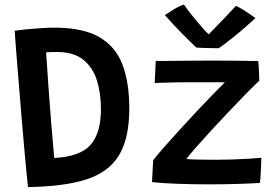

<svg xmlns="http://www.w3.org/2000/svg" viewBox="-20 -780 1176 816"><path d="M99 15Q96 -9.5 91.8 -55Q87.5 -100.5 82.2 -158.8Q77 -217 71.8 -280.5Q66.5 -344 61.5 -405.5Q56.5 -467 52.2 -518.8Q48 -570.5 45.5 -605.2Q43 -640 42.5 -649.5Q58.5 -652 87.8 -655Q117 -658 150.2 -660.2Q183.5 -662.5 211 -662.5Q331.5 -662.5 401 -622.8Q470.5 -583 500 -506.5Q529.5 -430 529.5 -319.5Q529.5 -191 485 -119Q440.5 -47 345.5 -17Q250.5 13 99 15ZM210.5 -108.5Q322 -114.5 365.5 -165.2Q409 -216 409 -315Q409 -384 391.5 -439.2Q374 -494.5 333.2 -526.8Q292.5 -559 222 -559Q197 -559 176 -557.5Q180.5 -488.5 186 -410.5Q191.5 -332.5 197.8 -254.8Q204 -177 210.5 -108.5ZM1084.5 -2.5Q1043.5 0 985.5 1.8Q927.5 3.5 866 3.5Q799.5 3.5 735.8 1.2Q672 -1 626 -6L631 -99Q644.5 -117 674.2 -151Q704 -185 741.5 -226Q779 -267 817 -307.8Q855 -348.5 886.8 -381Q918.5 -413.5 935.5 -430Q925.5 -430.5 899.5 -430.5Q873.5 -430.5 841.5 -430.5Q809.5 -430.5 782 -430.5Q751 -430.5 719 -429.8Q687 -429 664 -428.2Q641 -427.5 637.5 -427L642 -521Q660 -521 698 -521.2Q736 -521.5 784.5 -522Q833 -522.5 882.5 -522.5Q930 -522.5 982 -522Q1034 -521.5 1077.5 -520.5Q1078.5 -516.5 1079.5 -498.8Q1080.5 -481 1081.2 -462.2Q1082 -443.5 1082 -437Q1061.5 -418 1027.8 -383.8Q994 -349.5 954.8 -308Q915.5 -266.5 878 -225.8Q840.5 -185 812 -152.5Q783.5 -120 772 -104.5Q784.5 -102.5 821.2 -101.8Q858 -101 895.5 -101Q931 -101 968.5 -102.2Q1006 -103.5 1038.2 -105.5Q1070.5 -107.5 1090.5 -109.5Q1090.5 -104.5 1090 -89.5Q1089.5 -74.5 1088.8 -56.2Q1088 -38 1086.8 -22.8Q1085.5 -7.5 1084.5 -2.5ZM982.5 -755Q996 -749.5 1013.8 -738.5Q1031.5 -727.5 1046.2 -717Q1061 -706.5 1065.5 -703Q1016 -657 971.5 -621.5Q927 -586 909.5 -575Q889 -575 860 -575.8Q831 -576.5 814.5 -578Q782 -608.5 749.2 -642Q716.5 -675.5 680.5 -716Q694 -725 717.5 -739.5Q741 -754 761.5 -760.5Q778.5 -736.5 799.5 -710.5Q820.5 -684.5 838.8 -663.8Q857 -643 867 -634Q877.5 -645 897.5 -665.5Q917.5 -686 940.2 -709.8Q963 -733.5 982.5 -755Z"/></svg>

Font: Grandstander Medium
Style: Regular
Weight: 500
Designer: Tyler Finck
Foundry: Etcetera Type Co
Version: Version 1.200; ttfautohint (v1.8.3)